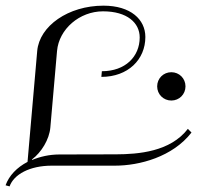

<svg xmlns="http://www.w3.org/2000/svg" viewBox="-21 -585 697 678"><path d="M338.7 -333.5 336.9 -313.5C431.2 -313.5 492.3 -374.8 492.3 -454.4C492.3 -516.3 440.4 -565 344.4 -565C220.2 -565 118.2 -493.3 110.4 -405L76.2 -13.3C38.8 6.1 10.9 35.1 -1.3 69.3L12.8 73.2C27.8 31.2 83.3 0 162 0H385C471.5 0 588.7 -31 655.2 -117L642.4 -130C580.3 -49 467.2 -40.3 388.5 -40L188 -39.5C153.1 -39.4 121 -32 92 -20V-22C125 -47 153.1 -92.1 156.8 -135L180.4 -405C187.2 -482.3 259.9 -545 342.7 -545C428.2 -545 472.3 -504.3 472.3 -452.7C472.3 -385.3 421.6 -333.5 338.7 -333.5ZM534 -280C534 -252 556 -230 584 -230C612 -230 634 -252 634 -280C634 -308 612 -330 584 -330C556 -330 534 -308 534 -280Z"/></svg>

Font: Galberik
Style: Regular
Weight: 400
Designer: Gluk
Foundry: Gluk
Version: Version 0.50